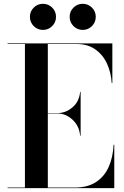

<svg xmlns="http://www.w3.org/2000/svg" viewBox="-20 -975 641 995"><path d="M341 -887.7Q341 -915.7 360.8 -935.5Q380.7 -955.3 408.7 -955.3Q436.7 -955.3 456.5 -935.5Q476.3 -915.7 476.3 -887.7Q476.3 -859.7 456.5 -839.8Q436.7 -820 408.7 -820Q380.7 -820 360.8 -839.8Q341 -859.7 341 -887.7ZM135 -887.7Q135 -915.7 154.8 -935.5Q174.7 -955.3 202.7 -955.3Q230.7 -955.3 250.5 -935.5Q270.3 -915.7 270.3 -887.7Q270.3 -859.7 250.5 -839.8Q230.7 -820 202.7 -820Q174.7 -820 154.8 -839.8Q135 -859.7 135 -887.7ZM395.2 -272Q390.8 -322.2 355.9 -354.6Q321 -387 278.2 -387H227.8V-3H366.2Q434.8 -3 478.4 -32.1Q522.1 -61.1 543.9 -111.3Q565.8 -161.5 568.8 -225H572.2V0H19.2V-3H109.2V-747H19.2V-750H562.2V-545H558.8Q555.8 -598.5 534.8 -644.6Q513.8 -690.6 474.2 -718.8Q434.8 -747 376.2 -747H227.8V-389H278.2Q321 -389 355.9 -418.9Q390.8 -448.8 395.2 -499H397.8V-272Z"/></svg>

Font: Bodoni* 72 Medium
Style: Regular
Weight: 500
Version: Version 1.002; ttfautohint (v0.97) -l 8 -r 50 -G 200 -x 14 -